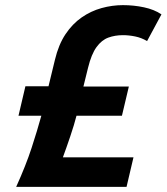

<svg xmlns="http://www.w3.org/2000/svg" viewBox="-20 -728 649 748"><path d="M43 0Q81 -84 103 -151.5Q125 -219 141 -277H52L79 -392H169L194 -495Q208 -554 235 -594.5Q262 -635 298 -660Q334 -685 375.5 -696.5Q417 -708 459 -708Q501 -708 541 -699.5Q581 -691 609 -672L553 -568Q531 -581 506.5 -586Q482 -591 459 -591Q428 -591 402 -581.5Q376 -572 356 -544.5Q336 -517 323 -464L305 -391H482L455 -277H278Q269 -242 254 -197.5Q239 -153 225 -115H500L473 0Z"/></svg>

Font: Ubuntu Sans Mono
Style: Italic
Weight: 400
Italic angle: -13.5°
Monospace: yes
Designer: Dalton Maag Ltd
Foundry: Dalton Maag Ltd
Version: Version 1.006